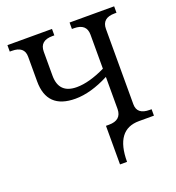

<svg xmlns="http://www.w3.org/2000/svg" viewBox="-161 -841 1078 1178"><g transform="rotate(-20 378.0 -252.0)"><path d="M522 -324.2Q402.3 -262.2 301.8 -262.2Q116.2 -262.2 116.2 -442.9V-604Q116.2 -671.9 34.2 -671.9H21V-713.9H312V-671.9H298.8Q216.8 -671.9 216.8 -600.1V-443.8Q216.8 -326.2 334 -326.2Q414.6 -326.2 522 -377.9V-600.1Q522 -671.9 439.9 -671.9H426.8V-713.9H717.8V-671.9H705.1Q623 -671.9 623 -600.1V-108.9Q623 -42 705.1 -42H717.8V0H620.1Q465.8 0 465.8 210H419.9V-42H439.9Q520.5 -42 522 -113.8Z"/></g></svg>

Font: Droid Serif
Style: Regular
Weight: 400
Designer: Monotype Design team
Foundry: Monotype Imaging Inc.
Version: Version 1.03